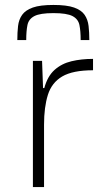

<svg xmlns="http://www.w3.org/2000/svg" viewBox="-20 -756 432 776"><path d="M113 0V-510H150L154 -400H159Q172 -448 200.5 -473.5Q229 -499 269 -508.5Q309 -518 356 -518V-472Q274 -472 231.5 -447Q189 -422 173.5 -372.5Q158 -323 158 -252V0ZM196 -736Q250 -736 279.5 -725.5Q309 -715 322 -696Q335 -677 338 -651Q341 -625 341 -594H306Q306 -631 301 -655Q296 -679 273 -691Q250 -703 196 -703Q142 -703 119 -691Q96 -679 91 -655Q86 -631 86 -594H50Q50 -625 53 -651Q56 -677 69.5 -696Q83 -715 112.5 -725.5Q142 -736 196 -736Z"/></svg>

Font: Saira Expanded ExtraLight
Style: Regular
Weight: 250
Width: 7
Designer: Hector Gatti with collaboration of the Omnibus-Type team
Foundry: Omnibus-Type
Version: Version 1.101